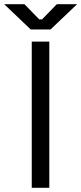

<svg xmlns="http://www.w3.org/2000/svg" viewBox="-84 -899 389 919"><path d="M68 0V-700H152V0ZM63 -758 -64 -879H33L104 -806H117L188 -879H285L158 -758Z"/></svg>

Font: Space Grotesk Frontify
Style: Regular
Weight: 400
Designer: Florian Karsten
Version: Version 2.000